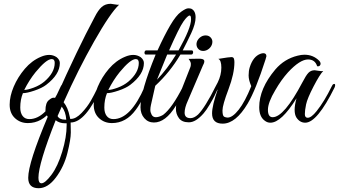

<svg xmlns="http://www.w3.org/2000/svg" viewBox="-20 -646 1790 1014"><path d="M101 -154Q87 -120 87 -78Q87 -50 99.5 -33.5Q112 -17 135 -17Q226 -17 300 -188Q307 -204 317 -202Q321 -201 321 -197Q321 -193 298.5 -144.5Q276 -96 253 -66Q202 4 127 4Q87 4 59 -22Q31 -48 31 -93Q31 -138 52.5 -188.5Q74 -239 111 -282.5Q148 -326 196 -346Q219 -356 240 -356Q261 -356 279 -344Q296 -330 296 -313Q296 -253 224 -198Q202 -181 162 -167.5Q122 -154 101 -154ZM269 -314Q269 -334 253 -334Q225 -334 168 -265Q134 -223 108 -171Q125 -171 157.5 -183Q190 -195 214 -215Q269 -262 269 -314Z M184 348Q129 348 129 293Q129 214 232 -29Q220 -49 220 -62Q220 -104 239 -118Q253 -130 262.5 -130Q272 -130 275 -129Q389 -386 480 -556Q498 -592 517 -609Q536 -626 565 -626Q569 -626 585 -623Q601 -620 609 -621Q562 -577 477 -427Q392 -277 316 -106Q339 -78 348 -31L351 -18Q353 -18 354 -18Q381 -18 411 -49.5Q441 -81 460 -114.5Q479 -148 491 -173.5Q503 -199 506 -201Q509 -203 511.5 -202.5Q514 -202 516 -200.5Q518 -199 518 -195.5Q518 -192 516 -188Q433 1 353 1Q354 17 354 53.5Q354 90 336 162Q318 234 275.5 291Q233 348 184 348ZM183 293Q183 322 199 322Q218 322 251.5 277.5Q285 233 308.5 155.5Q332 78 332 15Q332 10 332 5Q327 5 323 5Q294 5 274 -11Q183 219 183 293ZM324 -14H330Q327 -57 306 -83L284 -33Q294 -14 324 -14Z M545 -154Q531 -120 531 -78Q531 -50 543.5 -33.5Q556 -17 579 -17Q670 -17 744 -188Q751 -204 761 -202Q765 -201 765 -197Q765 -193 742.5 -144.5Q720 -96 697 -66Q646 4 571 4Q531 4 503 -22Q475 -48 475 -93Q475 -138 496.5 -188.5Q518 -239 555 -282.5Q592 -326 640 -346Q663 -356 684 -356Q705 -356 723 -344Q740 -330 740 -313Q740 -253 668 -198Q646 -181 606 -167.5Q566 -154 545 -154ZM713 -314Q713 -334 697 -334Q669 -334 612 -265Q578 -223 552 -171Q569 -171 601.5 -183Q634 -195 658 -215Q713 -262 713 -314Z M722 -80Q722 -163 802 -358H750Q745 -358 743.5 -363.5Q742 -369 744.5 -374.5Q747 -380 752 -380H812Q848 -459 879 -512Q910 -565 936 -583.5Q962 -602 973.5 -602Q985 -602 990 -600Q1013 -589 1013 -554.5Q1013 -520 990 -471Q967 -422 945 -380H993Q998 -380 999.5 -374.5Q1001 -369 998.5 -363.5Q996 -358 991 -358H933Q878 -265 800 -193L777 -91Q774 -78 774 -65.5Q774 -53 781 -40Q788 -27 803 -27Q820 -27 841 -39Q889 -75 947 -190Q951 -199 956.5 -201Q962 -203 963 -198.5Q964 -194 960 -184Q927 -115 908 -86Q854 1 793 1Q762 1 742 -22Q722 -45 722 -80ZM923 -380Q989 -498 989 -544Q989 -564 982 -564Q971 -564 948.5 -532Q926 -500 873 -380ZM910 -358H863Q851 -330 809 -225Q863 -281 910 -358Z M1018 -418Q1021 -435 1035 -447Q1049 -459 1066 -459Q1083 -459 1093.5 -447Q1104 -435 1101 -418Q1098 -401 1084 -389Q1070 -377 1053 -377Q1036 -377 1026 -389Q1016 -401 1018 -418ZM986 -22Q1005 -22 1026 -41Q1063 -78 1120 -192Q1127 -207 1134 -201Q1136 -199 1136 -194.5Q1136 -190 1128 -172.5Q1120 -155 1113.5 -141Q1107 -127 1088.5 -95.5Q1070 -64 1055 -47Q1014 0 977.5 0Q941 0 925 -22Q909 -44 909 -71Q909 -98 922 -130L986 -293Q988 -299 988 -309Q988 -319 976 -335L1031 -336Q1054 -336 1058 -327.5Q1062 -319 1052 -301L972 -114Q955 -77 955 -51Q955 -22 986 -22Z M1387 -349 1382 -331Q1331 -172 1288 -99Q1225 7 1156 7Q1100 7 1100 -47Q1100 -88 1130 -174Q1120 -158 1114.5 -163.5Q1109 -169 1112 -177L1130 -211Q1149 -250 1149 -289Q1149 -328 1133 -335Q1193 -345 1203 -344.5Q1213 -344 1215.5 -336Q1218 -328 1218 -318Q1218 -257 1186.5 -174Q1155 -91 1155 -62.5Q1155 -34 1164 -29.5Q1173 -25 1182 -25Q1208 -25 1241 -67Q1274 -109 1307 -191Q1293 -223 1293 -247.5Q1293 -272 1299 -291Q1317 -348 1356 -362Q1364 -365 1371 -365Q1387 -365 1387 -349Z M1605 -24Q1624 -24 1652 -59Q1693 -110 1733 -192Q1737 -201 1742 -202Q1750 -205 1750 -196Q1750 -191 1747 -184Q1655 2 1592 2Q1563 2 1545 -26Q1536 -41 1536 -66Q1536 -91 1546 -127Q1466 2 1408 2Q1392 2 1379 -8Q1349 -29 1349 -80Q1349 -178 1434 -279Q1482 -335 1552 -352Q1571 -357 1588 -357Q1634 -357 1666 -325Q1676 -314 1672 -304Q1668 -294 1655 -296Q1644 -332 1607 -332Q1564 -332 1501 -264Q1465 -224 1434 -170Q1395 -105 1395 -66Q1395 -27 1420 -27Q1480 -27 1577 -211Q1596 -248 1609 -261.5Q1622 -275 1642 -275Q1646 -275 1662.5 -272Q1679 -269 1687 -271Q1669 -253 1636 -189.5Q1603 -126 1596.5 -94.5Q1590 -63 1590 -43.5Q1590 -24 1605 -24Z"/></svg>

Font: Great Vibes
Style: Regular
Weight: 400
Designer: Robert E. Leuschke
Foundry: Robert E. Leuschke
Version: Version 1.001